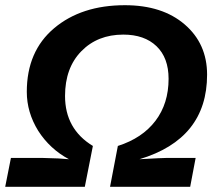

<svg xmlns="http://www.w3.org/2000/svg" viewBox="-36 -718 837 738"><path d="M444 -698Q588 -698 674 -624Q760 -550 760 -431Q760 -184 500 -106Q590 -111 606 -111H716L695 0H387L417 -157Q511 -187 561.5 -253.5Q612 -320 612 -415Q612 -496 565.5 -540.5Q519 -585 438 -585Q339 -585 276.5 -521Q214 -457 214 -349Q214 -222 321 -157L290 0H-16L6 -111H125L188 -109L229 -106Q156 -145 111 -215Q67 -286 67 -365Q67 -521 172 -609.5Q277 -698 444 -698Z"/></svg>

Font: Libra Sans
Style: Bold Italic
Weight: 700
Italic angle: -12°
Foundry: Context Ltd
Version: Version 1.002